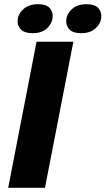

<svg xmlns="http://www.w3.org/2000/svg" viewBox="-20 -900 505 920"><path d="M19.2 0 155.2 -700H331.5L195.5 0ZM135.9 -741Q97.5 -741 79.8 -759.3Q62 -777.5 64.6 -804.5Q67.1 -834.5 93.1 -857.2Q119 -879.9 162.3 -879.9Q201.7 -879.9 218.2 -861.6Q234.7 -843.3 232.1 -816.3Q229.6 -786.9 204.9 -763.9Q180.2 -741 135.9 -741ZM368.4 -741Q329.5 -741 312.3 -759.3Q295.1 -777.5 297.6 -804.5Q300.1 -834.5 325.6 -857.2Q351.1 -879.9 394.9 -879.9Q433.8 -879.9 450.7 -861.6Q467.7 -843.3 465.1 -816.3Q462.6 -786.4 437.4 -763.7Q412.2 -741 368.4 -741Z"/></svg>

Font: REM Medium
Style: Italic
Weight: 500
Italic angle: -11°
Designer: Octavio Pardo
Foundry: Ashler Design
Version: Version 1.005;gftools[0.9.28]